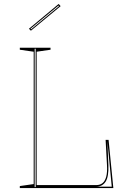

<svg xmlns="http://www.w3.org/2000/svg" viewBox="-20 -949 642 969"><path d="M80 0V-10L150 -20V-688L80 -698V-708H235V-698L165 -688V-15H467Q485 -15 497.5 -25Q510 -35 516 -57Q522 -79 520 -115L513 -243H528L552 0ZM155 -5H160V-703H155ZM544 -7 522 -236 527 -115Q529 -58 513.5 -33Q498 -8 467 -7ZM136 -794 126 -804 276 -929 286 -918ZM134 -804 137 -801 278 -918 275 -921Z"/></svg>

Font: Kalnia Glaze Thin
Style: Regular
Weight: 100
Designer: Frida Medrano
Foundry: Frida Medrano
Version: Version 1.110